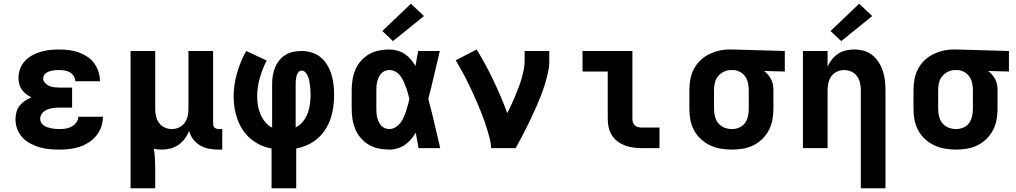

<svg xmlns="http://www.w3.org/2000/svg" viewBox="-20 -793 5440 1028"><path d="M298 8Q271 8 244.5 5.5Q218 3 192 -4.5Q166 -12 142.5 -24.5Q119 -37 100.5 -56.5Q82 -76 72.5 -101.5Q63 -127 63 -154Q63 -173 68 -192.5Q73 -212 85 -227Q97 -242 113.5 -253Q130 -264 148 -272Q133 -279 119.5 -289.5Q106 -300 96.5 -313.5Q87 -327 83 -343.5Q79 -360 79 -376Q79 -401 88 -425Q97 -449 114 -467Q131 -485 153 -497Q175 -509 199 -516Q223 -523 247.5 -525.5Q272 -528 297 -528Q323 -528 348.5 -525Q374 -522 398.5 -513.5Q423 -505 445 -491Q467 -477 482.5 -456.5Q498 -436 506.5 -411Q515 -386 515 -360Q515 -360 515 -359.5Q515 -359 515 -358H383Q383 -358 383 -358.5Q383 -359 383 -359Q383 -373 374.5 -386Q366 -399 353.5 -406Q341 -413 326.5 -415.5Q312 -418 297 -418Q288 -418 279.5 -417.5Q271 -417 262 -415.5Q253 -414 244.5 -411Q236 -408 228.5 -403.5Q221 -399 216 -391Q211 -383 211 -374Q211 -360 221 -349Q231 -338 244 -332.5Q257 -327 271.5 -325.5Q286 -324 300 -324H366V-217H300Q289 -217 277.5 -216Q266 -215 255 -213Q244 -211 233.5 -206.5Q223 -202 214 -195Q205 -188 200 -178Q195 -168 195 -157Q195 -146 200.5 -136.5Q206 -127 215 -121Q224 -115 234 -111.5Q244 -108 254.5 -106Q265 -104 276 -103Q287 -102 298 -102Q314 -102 331 -104.5Q348 -107 363 -115Q378 -123 388.5 -137Q399 -151 399 -168H531Q531 -168 531 -168Q531 -168 531 -168Q531 -140 522 -114Q513 -88 495.5 -66.5Q478 -45 454.5 -30Q431 -15 405 -6.5Q379 2 352 5Q325 8 298 8Z M679 215V-520H811V-210Q811 -190 815.5 -170.5Q820 -151 831.5 -135Q843 -119 861.5 -110.5Q880 -102 900 -102Q920 -102 938.5 -110.5Q957 -119 968.5 -135Q980 -151 984.5 -170.5Q989 -190 989 -210V-520H1121V-132Q1121 -126 1122.5 -120Q1124 -114 1128.5 -110Q1133 -106 1139 -104Q1145 -102 1151 -102H1170V8H1151Q1125 8 1100 3.5Q1075 -1 1053 -13.5Q1031 -26 1015 -46.5Q999 -67 993 -92Q984 -70 969.5 -50.5Q955 -31 935.5 -17.5Q916 -4 893 2Q870 8 846 8Q835 8 824.5 7Q814 6 804 3Q808 29 809.5 55Q811 81 811 107V215Z M1434 215V2Q1403 -3 1374.5 -16.5Q1346 -30 1322 -50Q1298 -70 1280.5 -96.5Q1263 -123 1252 -152.5Q1241 -182 1236 -213Q1231 -244 1231 -275Q1231 -339 1249 -401.5Q1267 -464 1298 -520L1408 -469Q1385 -425 1371 -376Q1357 -327 1357 -276Q1357 -252 1361 -228Q1365 -204 1374.5 -181.5Q1384 -159 1399.5 -140Q1415 -121 1437 -110V-343Q1437 -366 1440.5 -388Q1444 -410 1452.5 -431Q1461 -452 1475 -469.5Q1489 -487 1508.5 -499Q1528 -511 1550 -515.5Q1572 -520 1595 -520Q1622 -520 1648.5 -512Q1675 -504 1696 -487Q1717 -470 1731.5 -446Q1746 -422 1754 -396Q1762 -370 1765.5 -343Q1769 -316 1769 -288Q1769 -256 1765 -223.5Q1761 -191 1751 -160.5Q1741 -130 1723.5 -102Q1706 -74 1681.5 -52.5Q1657 -31 1627.5 -17.5Q1598 -4 1566 2V215ZM1563 -111Q1586 -122 1602.5 -143Q1619 -164 1628 -188.5Q1637 -213 1640 -238.5Q1643 -264 1643 -290Q1643 -302 1642 -314Q1641 -326 1639.5 -338Q1638 -350 1635.5 -362Q1633 -374 1628.5 -385Q1624 -396 1615.5 -405.5Q1607 -415 1595 -415Q1584 -415 1577 -405.5Q1570 -396 1567.5 -385.5Q1565 -375 1564 -364.5Q1563 -354 1563 -343Z M2065 8Q2037 8 2009 2.5Q1981 -3 1956.5 -17Q1932 -31 1913 -52.5Q1894 -74 1883 -100Q1872 -126 1867.5 -154Q1863 -182 1863 -210V-310Q1863 -338 1867.5 -366Q1872 -394 1883 -420Q1894 -446 1913 -467.5Q1932 -489 1956.5 -503Q1981 -517 2009 -522.5Q2037 -528 2065 -528Q2086 -528 2107.5 -522Q2129 -516 2147 -504Q2165 -492 2179 -475.5Q2193 -459 2205 -440Q2208 -460 2211.5 -480Q2215 -500 2219 -520H2335Q2319 -456 2304.5 -391.5Q2290 -327 2273 -263Q2291 -198 2306 -132Q2321 -66 2337 0H2221Q2217 -21 2213.5 -41.5Q2210 -62 2206 -83Q2195 -64 2180.5 -47Q2166 -30 2148 -17.5Q2130 -5 2108.5 1.5Q2087 8 2065 8ZM2065 -102Q2082 -102 2097.5 -111.5Q2113 -121 2123.5 -134.5Q2134 -148 2141 -164Q2148 -180 2153.5 -196.5Q2159 -213 2163.5 -229.5Q2168 -246 2172 -263Q2168 -279 2163.5 -295.5Q2159 -312 2153 -328Q2147 -344 2140 -359Q2133 -374 2122.5 -387.5Q2112 -401 2097 -409.5Q2082 -418 2065 -418Q2053 -418 2041.5 -413.5Q2030 -409 2021.5 -400Q2013 -391 2008 -380Q2003 -369 2000 -357.5Q1997 -346 1996 -334Q1995 -322 1995 -310V-210Q1995 -198 1996 -186Q1997 -174 2000 -162.5Q2003 -151 2008 -140Q2013 -129 2021.5 -120Q2030 -111 2041.5 -106.5Q2053 -102 2065 -102ZM2084 -573 2027 -627 2180 -773 2250 -707Z M2609 0Q2609 -25 2602.5 -50Q2596 -75 2588.5 -99.5Q2581 -124 2572.5 -148Q2564 -172 2554.5 -195.5Q2545 -219 2535 -242.5Q2525 -266 2514.5 -289Q2504 -312 2493 -335Q2482 -358 2470 -381Q2458 -404 2445.5 -426Q2433 -448 2420 -470L2532 -528Q2557 -488 2579.5 -446Q2602 -404 2622.5 -361Q2643 -318 2661.5 -274.5Q2680 -231 2696 -187Q2707 -209 2717.5 -231.5Q2728 -254 2737.5 -277Q2747 -300 2756 -323Q2765 -346 2772 -370Q2779 -394 2784 -418.5Q2789 -443 2789 -468V-520H2921V-468Q2921 -436 2914 -405Q2907 -374 2898 -344Q2889 -314 2877.5 -284.5Q2866 -255 2853.5 -226Q2841 -197 2827.5 -168.5Q2814 -140 2800 -112Q2786 -84 2771.5 -56Q2757 -28 2741 0Z M3415 0Q3393 0 3370.5 -3Q3348 -6 3326.5 -14Q3305 -22 3287 -35.5Q3269 -49 3256.5 -68Q3244 -87 3239 -109.5Q3234 -132 3234 -155V-410H3099V-520H3366V-155Q3366 -145 3369.5 -136Q3373 -127 3380 -121Q3387 -115 3396.5 -112.5Q3406 -110 3415 -110H3511V0Z M3899 8Q3869 8 3839.5 3Q3810 -2 3783 -14.5Q3756 -27 3733.5 -47.5Q3711 -68 3696.5 -94.5Q3682 -121 3676.5 -150.5Q3671 -180 3671 -210V-310Q3671 -339 3676 -367Q3681 -395 3694 -421Q3707 -447 3727.5 -467.5Q3748 -488 3773.5 -501Q3799 -514 3827 -521Q3855 -528 3884 -528Q3888 -528 3892 -528Q3896 -528 3900 -528L4182 -520V-410L4071 -413Q4083 -404 4092.5 -392.5Q4102 -381 4109 -367.5Q4116 -354 4118.5 -339.5Q4121 -325 4121 -310V-210Q4121 -180 4115.5 -151Q4110 -122 4096.5 -96Q4083 -70 4061.5 -49Q4040 -28 4013.5 -15Q3987 -2 3958 3Q3929 8 3899 8ZM3899 -102Q3919 -102 3938 -110Q3957 -118 3968.5 -134Q3980 -150 3984.5 -170Q3989 -190 3989 -210V-310Q3989 -329 3985 -348Q3981 -367 3970.5 -382.5Q3960 -398 3943 -407.5Q3926 -417 3907 -418H3900Q3898 -418 3896.5 -418Q3895 -418 3894 -418Q3874 -418 3855.5 -409Q3837 -400 3824.5 -384.5Q3812 -369 3807.5 -349.5Q3803 -330 3803 -310V-210Q3803 -190 3808 -169.5Q3813 -149 3826 -133Q3839 -117 3858.5 -109.5Q3878 -102 3899 -102Z M4589 215V-310Q4589 -330 4584.5 -349.5Q4580 -369 4568.5 -385Q4557 -401 4538.5 -409.5Q4520 -418 4500 -418Q4480 -418 4461.5 -409.5Q4443 -401 4431.5 -385Q4420 -369 4415.5 -349.5Q4411 -330 4411 -310V0H4279V-520H4411V-437Q4421 -458 4435 -475.5Q4449 -493 4468 -505.5Q4487 -518 4509.5 -523Q4532 -528 4554 -528Q4580 -528 4605.5 -521Q4631 -514 4651 -497.5Q4671 -481 4685 -459Q4699 -437 4707 -412.5Q4715 -388 4718 -362Q4721 -336 4721 -310V215ZM4484 -573 4427 -627 4580 -773 4650 -707Z M5099 8Q5069 8 5039.5 3Q5010 -2 4983 -14.5Q4956 -27 4933.5 -47.5Q4911 -68 4896.5 -94.5Q4882 -121 4876.5 -150.5Q4871 -180 4871 -210V-310Q4871 -339 4876 -367Q4881 -395 4894 -421Q4907 -447 4927.5 -467.5Q4948 -488 4973.5 -501Q4999 -514 5027 -521Q5055 -528 5084 -528Q5088 -528 5092 -528Q5096 -528 5100 -528L5382 -520V-410L5271 -413Q5283 -404 5292.5 -392.5Q5302 -381 5309 -367.5Q5316 -354 5318.5 -339.5Q5321 -325 5321 -310V-210Q5321 -180 5315.5 -151Q5310 -122 5296.5 -96Q5283 -70 5261.5 -49Q5240 -28 5213.5 -15Q5187 -2 5158 3Q5129 8 5099 8ZM5099 -102Q5119 -102 5138 -110Q5157 -118 5168.5 -134Q5180 -150 5184.5 -170Q5189 -190 5189 -210V-310Q5189 -329 5185 -348Q5181 -367 5170.5 -382.5Q5160 -398 5143 -407.5Q5126 -417 5107 -418H5100Q5098 -418 5096.5 -418Q5095 -418 5094 -418Q5074 -418 5055.5 -409Q5037 -400 5024.5 -384.5Q5012 -369 5007.5 -349.5Q5003 -330 5003 -310V-210Q5003 -190 5008 -169.5Q5013 -149 5026 -133Q5039 -117 5058.5 -109.5Q5078 -102 5099 -102Z"/></svg>

Font: Iosevka SS04 XBd Ex
Style: Regular
Weight: 800
Width: 7
Monospace: yes
Designer: Belleve Invis
Foundry: Belleve Invis
Version: Version 19.0.0; ttfautohint (v1.8.4)